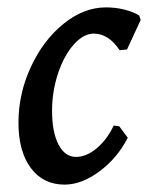

<svg xmlns="http://www.w3.org/2000/svg" viewBox="-20 -488 401 520"><path d="M121 -188Q121 -130 138.5 -96.5Q156 -63 186 -63Q214 -63 242 -86.5Q270 -110 288 -148L303 -146L326 -115Q298 -60 249.5 -24Q201 12 155 12Q97 12 63.5 -33Q30 -78 30 -156Q30 -234 63.5 -306.5Q97 -379 152 -423.5Q207 -468 267 -468Q293 -468 317 -462Q341 -456 357 -446L361 -434L324 -354L304 -352Q274 -397 234 -397Q206 -397 179.5 -367Q153 -337 137 -288.5Q121 -240 121 -188Z"/></svg>

Font: Alegreya Medium
Style: Italic
Weight: 500
Italic angle: -7°
Designer: Juan Pablo del Peral
Foundry: Huerta Tipografica
Version: Version 2.008; ttfautohint (v1.8)